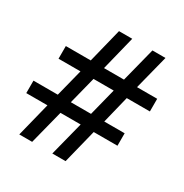

<svg xmlns="http://www.w3.org/2000/svg" viewBox="-143 -708 786 821"><g transform="rotate(30 250.0 -298.0)"><path d="M277.3 -595.7 235.4 -426.8H334L377 -595.7H441.4L398.4 -426.8H498V-364.3H383.8L350.6 -229.5H451.2V-168H334L292 0H226.6L269.5 -168H169.9L127 0H63.5L105.5 -168H1V-229.5H121.1L155.3 -364.3H46.9V-426.8H169.9L211.9 -595.7ZM319.3 -364.3H219.7L185.5 -229.5H285.2Z"/></g></svg>

Font: BabelStone Pseudographica Colour
Style: Regular
Weight: 400
Designer: Andrew West
Foundry: BabelStone
Version: Version 16.0.0